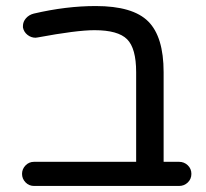

<svg xmlns="http://www.w3.org/2000/svg" viewBox="-20 -616 681 636"><path d="M573 -80Q590 -80 602 -68.5Q614 -57 614 -40Q614 -23 602 -11.5Q590 0 573 0H93Q76 0 64.5 -12Q53 -24 53 -40Q53 -56 64.5 -68Q76 -80 93 -80H431V-377Q431 -456 401 -486Q371 -516 293 -516Q234 -516 105 -492Q103 -492 101 -491.5Q99 -491 98 -491Q83 -491 71 -500.5Q59 -510 56 -525V-530Q56 -544 66 -555.5Q76 -567 92 -571Q199 -596 297 -596Q420 -596 471 -545Q522 -494 522 -377V-80Z"/></svg>

Font: VarelaRound
Style: Regular
Weight: 400
Designer: Joe Prince, Avraham Cornfeld
Foundry: Joe Prince, Avraham Cornfeld
Version: Version 2.000;PS 002.000;hotconv 1.0.88;makeotf.lib2.5.64775